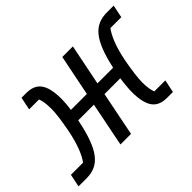

<svg xmlns="http://www.w3.org/2000/svg" viewBox="-109 -739 962 962"><g transform="rotate(-45 372.5 -258.0)"><path d="M-10 0H46C136 0 187 -55 223 -235H334L287 0H362L409 -235H521C517 -211 513 -165 513 -147C513 -35 550 0 619 0H659L673 -68H595C588 -86 584 -110 584 -144C584 -172 590 -221 601 -279C618 -369 644 -422 664 -448H741L755 -516H708C618 -516 569 -462 533 -298H422L466 -516H391L347 -298H234C238 -324 240 -353 240 -369C240 -481 203 -516 134 -516H102L88 -448H158C165 -430 169 -406 169 -372C169 -340 163 -295 152 -237C135 -147 110 -94 90 -68H4Z"/></g></svg>

Font: Braiins Sans
Style: Italic
Weight: 400
Italic angle: -11.31°
Designer: Mike Abbink, Paul van der Laan, Pieter van Rosmalen, Jiri Chlebus, Lubos Buracinsky
Foundry: Bold Monday, Sudetype
Version: Version 1.000;hotconv 1.0.109;makeotfexe 2.5.65596